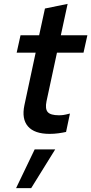

<svg xmlns="http://www.w3.org/2000/svg" viewBox="-20 -683 471 991"><path d="M236 8Q158 8 124.5 -30.5Q91 -69 106 -140L164 -411H66L86 -501H182L212 -639L329 -663L294 -501H431L411 -411H274L220 -160Q212 -121 226.5 -104.5Q241 -88 284 -88Q296 -88 307 -89.5Q318 -91 341 -97L321 -2Q303 2 281 5Q259 8 236 8ZM63 288 159 88H265L141 288Z"/></svg>

Font: Red Hat Text Medium
Style: Italic
Weight: 500
Italic angle: -12°
Designer: Pentagram, MCKL
Foundry: Pentagram, MCKL
Version: Version 1.023; ttfautohint (v1.8.3)